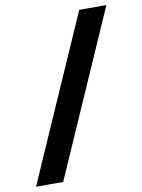

<svg xmlns="http://www.w3.org/2000/svg" viewBox="-90 -831 691 933"><g transform="rotate(-10 256.0 -365.0)"><path d="M11 40 367 -770H501L145 40Z"/></g></svg>

Font: M PLUS 1
Style: Bold
Weight: 700
Designer: Coji Morishita
Foundry: UNDERFOREST DESIGN
Version: Version 1.001